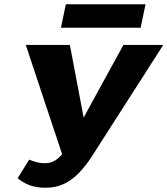

<svg xmlns="http://www.w3.org/2000/svg" viewBox="-20 -869 786 901"><path d="M194 12Q148 12 115 -1.5Q82 -15 63 -33L117 -120Q133 -113 151.5 -108Q170 -103 190 -103Q216 -103 236 -114.5Q256 -126 275.5 -150Q295 -174 316 -214L559 -658H746L413 -138Q382 -90 349.5 -56.5Q317 -23 279 -5.5Q241 12 194 12ZM284 -108 101 -658H308L397 -188ZM266 -739 289 -849H663L640 -739Z"/></svg>

Font: Ysabeau Office Black
Style: Italic
Weight: 900
Italic angle: -12°
Designer: Christian Thalmann (Catharsis Fonts)
Version: Version 2.001;gftools[0.9.30]; featfreeze: tnum,lnum,ss02